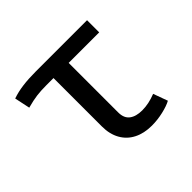

<svg xmlns="http://www.w3.org/2000/svg" viewBox="-134 -706 882 882"><g transform="rotate(-45 307.5 -264.5)"><path d="M525.6 -16.4Q504.6 -4.6 467.2 4.1Q429.7 12.8 392.8 12.8Q342.6 12.8 305.4 -6.2Q268.2 -25.1 247.9 -61.3Q227.7 -97.4 227.7 -146.7V-461.5H181.5Q144.6 -461.5 117.7 -457.9Q90.8 -454.4 52.8 -444.1L36.9 -519.5Q69.2 -530.8 106.4 -535.6Q143.6 -540.5 190.8 -540.5H524.6V-461.5H326.2V-139.5Q326.2 -102.6 348.7 -85.4Q371.3 -68.2 411.3 -68.2Q453.8 -68.2 500 -86.7Z"/></g></svg>

Font: Fira Code Fixed Retina
Style: Regular
Weight: 450
Monospace: yes
Designer: Carrois Corporate, Edenspiekermann AG, Nikita Prokopov
Foundry: Carrois Corporate, Edenspiekermann AG, Nikita Prokopov
Version: Version 5.002